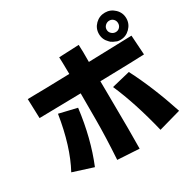

<svg xmlns="http://www.w3.org/2000/svg" viewBox="-196 -1094 1300 1305"><g transform="rotate(-30 454.0 -441.5)"><path d="M532 -512Q532 -465 533 -412Q535 -197 535 -142L534 18L364 8Q375 -169 375 -301V-508Q138 -504 49 -502L44 -654Q169 -655 374 -661Q373 -765 371 -793L528 -800Q529 -768 530 -742Q530 -708 530 -665Q751 -672 870 -675L880 -522Q834 -519 532 -512ZM731 -470Q821 -296 895 -71L721 -22Q663 -261 587 -435ZM172 -465 311 -432Q283 -207 208 -25L51 -75Q135 -230 172 -465ZM790 -749Q809 -749 821.5 -762Q834 -775 834 -794Q834 -813 821.5 -826Q809 -839 790 -839Q772 -839 758 -826Q744 -813 744 -794Q744 -775 758 -762Q772 -749 790 -749ZM767 -690Q736 -702 725 -711Q720 -715 716 -720Q684 -751 684 -795Q684 -839 715.5 -870Q747 -901 792 -901Q835 -901 867 -870Q899 -839 899 -795Q899 -751 867 -719Q835 -687 792 -687Q779 -687 767 -690Z"/></g></svg>

Font: KN Bobohei
Style: Bold
Weight: 700
Designer: Kingnam Type Foundry
Version: Version 1.710;March 18, 2023